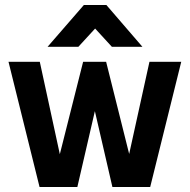

<svg xmlns="http://www.w3.org/2000/svg" viewBox="-20 -747 758 767"><path d="M315 -727H405L549 -560H427L360 -633L293 -560H170ZM138 0 14 -500H139L219 -131L312 -500H404L496 -132L577 -500H704L580 0H429L359 -303L289 0Z"/></svg>

Font: Haskoy Bold
Style: Regular
Weight: 700
Designer: Ertekin Erdin
Foundry: Ertekin Erdin
Version: Version 1.500; ttfautohint (v1.8.3)